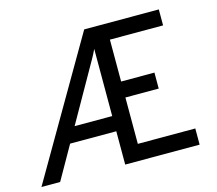

<svg xmlns="http://www.w3.org/2000/svg" viewBox="-114 -826 1075 952"><g transform="rotate(-15 423.5 -350.0)"><path d="M-14 0 393 -700H776V-618H503V-403H674V-321H503V-83H798V0H416V-171H179L82 0ZM223 -249H416V-594Q411 -583 405 -571.2Q399 -559.5 392.5 -548Q386 -536.5 380 -526Z"/></g></svg>

Font: Undotted
Style: Regular
Weight: 400
Designer: Delve Withrington, Dave Bailey, Thomas Jockin
Foundry: Delve Fonts LLC
Version: Version 4.000